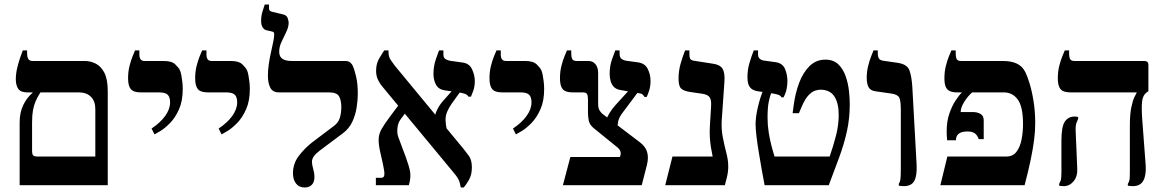

<svg xmlns="http://www.w3.org/2000/svg" viewBox="-20 -820 5164 850"><path d="M67 0V-278Q67 -322 83 -355Q99 -388 124 -409V-411H100Q72 -411 61 -426.5Q50 -442 50 -469Q50 -493 56 -518.5Q62 -544 69.5 -565.5Q77 -587 81 -597H100V-586Q100 -567 105.5 -558.5Q111 -550 125 -550H356Q380 -550 403.5 -538.5Q427 -527 442 -498Q457 -469 457 -416V0ZM144 -127H402V-337Q402 -372 382.5 -391.5Q363 -411 329 -411H159Q146 -391 138 -372.5Q130 -354 126 -332Q122 -310 122 -278V-154Q122 -136 127.5 -131.5Q133 -127 144 -127Z M664 -225 651 -251Q690 -277 711.5 -307Q733 -337 733 -367Q733 -390 722.5 -400.5Q712 -411 684 -411H603Q571 -411 559 -425.5Q547 -440 547 -473Q547 -503 553.5 -528.5Q560 -554 567.5 -572Q575 -590 578 -597H597V-576Q597 -566 602 -558Q607 -550 621 -550H706Q741 -550 756.5 -534.5Q772 -519 776 -510Q780 -502 782.5 -488.5Q785 -475 787 -459Q789 -443 789 -426Q789 -373 772.5 -336Q756 -299 733 -275.5Q710 -252 690 -240Q670 -228 664 -225Z M961 -225 948 -251Q987 -277 1008.5 -307Q1030 -337 1030 -367Q1030 -390 1019.5 -400.5Q1009 -411 981 -411H900Q868 -411 856 -425.5Q844 -440 844 -473Q844 -503 850.5 -528.5Q857 -554 864.5 -572Q872 -590 875 -597H894V-576Q894 -566 899 -558Q904 -550 918 -550H1003Q1038 -550 1053.5 -534.5Q1069 -519 1073 -510Q1077 -502 1079.5 -488.5Q1082 -475 1084 -459Q1086 -443 1086 -426Q1086 -373 1069.5 -336Q1053 -299 1030 -275.5Q1007 -252 987 -240Q967 -228 961 -225Z M1329 10Q1304 10 1290.5 -7.5Q1277 -25 1277 -53Q1277 -96 1303 -130Q1329 -164 1361 -189L1459 -263Q1478 -277 1484.5 -298.5Q1491 -320 1491 -346Q1491 -376 1481 -393.5Q1471 -411 1437 -411H1215Q1187 -411 1176.5 -432Q1166 -453 1166 -485Q1166 -509 1170 -536.5Q1174 -564 1180 -590Q1186 -616 1190 -636.5Q1194 -657 1194 -667Q1194 -675 1191 -677.5Q1188 -680 1182 -681L1160 -686Q1150 -688 1143 -698.5Q1136 -709 1136 -728Q1136 -750 1142.5 -770.5Q1149 -791 1152 -800H1171V-782Q1171 -771 1184 -768L1230 -757Q1250 -753 1254 -739Q1258 -725 1258 -720Q1258 -701 1247.5 -679Q1237 -657 1226.5 -635Q1216 -613 1216 -591Q1216 -569 1230.5 -559.5Q1245 -550 1272 -550H1509Q1523 -550 1531 -543Q1539 -536 1543 -526Q1548 -515 1556 -483Q1564 -451 1564 -405Q1564 -378 1559 -345Q1554 -312 1540 -281.5Q1526 -251 1498 -230L1395 -153Q1378 -140 1369.5 -128Q1361 -116 1361 -104Q1361 -91 1366.5 -72.5Q1372 -54 1372 -36Q1372 -14 1360.5 -2Q1349 10 1329 10Z M2020 10Q2019 5 2015 -12Q2011 -29 1989 -55L1670 -440Q1663 -448 1654 -465.5Q1645 -483 1645 -507Q1645 -539 1660 -563.5Q1675 -588 1681 -597H1700V-588Q1700 -568 1711 -552.5Q1722 -537 1728 -529L2032 -161Q2042 -149 2055.5 -130.5Q2069 -112 2069 -79Q2069 -46 2056 -23.5Q2043 -1 2033 10ZM1644 0V-33H1669Q1680 -33 1681.5 -46Q1683 -59 1675 -95L1662 -153Q1655 -186 1656.5 -207.5Q1658 -229 1670 -250Q1682 -271 1706 -303L1750 -362L1779 -326L1753 -291Q1742 -276 1739.5 -253.5Q1737 -231 1743 -214L1777 -123Q1791 -85 1795.5 -60Q1800 -35 1790 0ZM1959 -242 1906 -304Q1906 -315 1916 -335.5Q1926 -356 1943 -375L1985 -422L2020 -417L1981 -363Q1967 -343 1959.5 -325Q1952 -307 1952.5 -287.5Q1953 -268 1959 -242ZM2054 -392Q2049 -401 2037.5 -405Q2026 -409 1998 -413L1949 -420Q1922 -424 1910.5 -444.5Q1899 -465 1899 -493Q1899 -527 1909.5 -557.5Q1920 -588 1924 -597H1943V-579Q1943 -564 1952 -558.5Q1961 -553 1972 -551L2029 -543Q2058 -539 2070 -513Q2082 -487 2082 -461Q2082 -437 2075 -417.5Q2068 -398 2065 -392Z M2264 -225 2251 -251Q2290 -277 2311.5 -307Q2333 -337 2333 -367Q2333 -390 2322.5 -400.5Q2312 -411 2284 -411H2203Q2171 -411 2159 -425.5Q2147 -440 2147 -473Q2147 -503 2153.5 -528.5Q2160 -554 2167.5 -572Q2175 -590 2178 -597H2197V-576Q2197 -566 2202 -558Q2207 -550 2221 -550H2306Q2341 -550 2356.5 -534.5Q2372 -519 2376 -510Q2380 -502 2382.5 -488.5Q2385 -475 2387 -459Q2389 -443 2389 -426Q2389 -373 2372.5 -336Q2356 -299 2333 -275.5Q2310 -252 2290 -240Q2270 -228 2264 -225Z M2472 0 2505 -125H2724Q2729 -134 2727.5 -145.5Q2726 -157 2714 -167L2608 -253Q2590 -268 2586.5 -286.5Q2583 -305 2583 -320V-379Q2583 -396 2579 -403.5Q2575 -411 2561 -411H2515Q2483 -411 2471 -425.5Q2459 -440 2459 -473Q2459 -503 2465.5 -528.5Q2472 -554 2479.5 -572Q2487 -590 2490 -597H2509V-586Q2509 -565 2514 -557.5Q2519 -550 2533 -550H2586Q2604 -550 2616 -536Q2628 -522 2628 -497V-362Q2628 -342 2633.5 -332.5Q2639 -323 2647 -316L2813 -190Q2838 -171 2845 -146.5Q2852 -122 2844 -90L2821 0ZM2715 -257 2664 -290Q2667 -300 2677.5 -318Q2688 -336 2705 -355L2767 -423L2808 -417L2734 -318Q2720 -299 2716.5 -281.5Q2713 -264 2715 -257ZM2833 -391Q2831 -395 2826.5 -400Q2822 -405 2816 -406L2724 -422Q2708 -425 2698 -435Q2688 -445 2683.5 -460.5Q2679 -476 2679 -493Q2679 -528 2689.5 -557.5Q2700 -587 2704 -597H2723V-582Q2723 -566 2731.5 -559.5Q2740 -553 2753 -551L2804 -544Q2835 -540 2847.5 -515Q2860 -490 2860 -462Q2860 -437 2853.5 -418Q2847 -399 2843 -391Z M2925 0 2957 -127H3135Q3131 -146 3127.5 -167Q3124 -188 3122.5 -213Q3121 -238 3123 -267L3128 -348Q3130 -375 3122.5 -388Q3115 -401 3089 -405L3034 -413Q3008 -417 2996 -427.5Q2984 -438 2984 -472Q2984 -507 2993.5 -539.5Q3003 -572 3013 -597H3032V-580Q3032 -567 3035.5 -560Q3039 -553 3053 -551L3136 -538Q3167 -534 3178.5 -516Q3190 -498 3187 -457L3175 -285Q3173 -247 3180 -211.5Q3187 -176 3195.5 -143.5Q3204 -111 3204 -83Q3204 -58 3197.5 -33Q3191 -8 3189 0Z M3365 0Q3359 -30 3352.5 -67.5Q3346 -105 3339.5 -144Q3333 -183 3329 -216.5Q3325 -250 3325 -270Q3325 -303 3335.5 -347Q3346 -391 3359 -421L3395 -410Q3388 -394 3383 -368Q3378 -342 3378 -300Q3378 -266 3383 -234.5Q3388 -203 3395 -176Q3402 -149 3409 -127H3653Q3670 -176 3681.5 -221.5Q3693 -267 3693 -311Q3693 -364 3673.5 -393.5Q3654 -423 3611 -423Q3605 -423 3591 -419.5Q3577 -416 3560.5 -399.5Q3544 -383 3528 -345L3517 -319H3489L3494 -356Q3501 -408 3518 -453.5Q3535 -499 3564 -527.5Q3593 -556 3634 -556Q3670 -556 3691.5 -535Q3713 -514 3724 -482Q3735 -450 3738.5 -417Q3742 -384 3742 -359Q3742 -295 3729 -237Q3716 -179 3694.5 -121.5Q3673 -64 3649 0ZM3440 -389Q3436 -397 3424 -401Q3412 -405 3383 -409L3335 -416Q3313 -419 3301 -432.5Q3289 -446 3289 -479Q3289 -511 3298 -541.5Q3307 -572 3317 -597H3336V-578Q3336 -568 3342.5 -561Q3349 -554 3361 -552L3412 -545Q3444 -541 3455 -515.5Q3466 -490 3466 -460Q3466 -448 3463 -429.5Q3460 -411 3449 -389Z M3982 4Q3976 4 3970 3.5Q3964 3 3959 2V-6Q3964 -13 3966 -25Q3968 -37 3968 -75V-333Q3968 -376 3960.5 -389Q3953 -402 3925 -406L3855 -416Q3833 -419 3825 -434.5Q3817 -450 3817 -475Q3817 -502 3823 -526.5Q3829 -551 3836.5 -570Q3844 -589 3847 -597H3866V-585Q3866 -569 3871 -561Q3876 -553 3891 -551L3953 -542Q3996 -536 4006 -509Q4016 -482 4019 -434L4038 -89Q4040 -40 4027 -18Q4014 4 3982 4Z M4143 0 4174 -127H4435Q4464 -127 4480 -148Q4496 -169 4502.5 -202Q4509 -235 4509 -271Q4509 -347 4486 -379Q4463 -411 4424 -411H4217Q4196 -411 4183.5 -417.5Q4171 -424 4166 -437.5Q4161 -451 4161 -473Q4161 -503 4167.5 -528.5Q4174 -554 4181.5 -572Q4189 -590 4192 -597H4211V-586Q4211 -565 4216 -557.5Q4221 -550 4235 -550H4421Q4457 -550 4481.5 -538.5Q4506 -527 4519 -501Q4527 -486 4537.5 -452.5Q4548 -419 4555.5 -373Q4563 -327 4563 -275Q4563 -239 4558 -200Q4553 -161 4543 -113Q4533 -65 4516 0ZM4173 -199Q4172 -210 4171.5 -219.5Q4171 -229 4171 -239Q4171 -283 4183 -317.5Q4195 -352 4211 -376Q4227 -400 4238 -410V-423H4284V-411Q4265 -395 4249 -369.5Q4233 -344 4233 -324H4286Q4307 -324 4321 -315.5Q4335 -307 4335 -287V-204H4313Q4306 -223 4294.5 -230.5Q4283 -238 4263 -238Q4212 -238 4212 -199Z M4996 4Q4990 4 4984 3.5Q4978 3 4973 2V-6Q4980 -17 4981 -29Q4982 -41 4982 -75V-263Q4982 -314 4988.5 -345Q4995 -376 5002.5 -391Q5010 -406 5012 -409V-411H4719Q4687 -411 4675 -425.5Q4663 -440 4663 -473Q4663 -503 4669.5 -528.5Q4676 -554 4683.5 -572Q4691 -590 4694 -597H4713V-586Q4713 -565 4718 -557.5Q4723 -550 4737 -550H5046Q5064 -550 5064 -533V-416L5058 -412Q5039 -399 5036 -370Q5033 -341 5037 -288L5052 -89Q5055 -44 5041.5 -20Q5028 4 4996 4ZM4690 4Q4677 4 4669 2V-6Q4671 -10 4675 -19Q4679 -28 4679 -55V-197Q4679 -259 4694 -281.5Q4709 -304 4737 -304Q4742 -304 4746 -303.5Q4750 -303 4753 -302V-294Q4751 -290 4746 -277Q4741 -264 4742 -241L4749 -75Q4751 -39 4733 -17.5Q4715 4 4690 4Z"/></svg>

Font: Frank Ruhl Libre Medium
Style: Regular
Weight: 500
Designer: Yanek Iontef
Foundry: Fontef
Version: Version 6.004